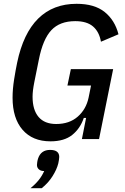

<svg xmlns="http://www.w3.org/2000/svg" viewBox="-20 -730 654 1008"><path d="M432 -111H420Q401 -55 359 -21.5Q317 12 245 12Q151 12 98.5 -48.5Q46 -109 46 -217Q46 -262 54 -312.5Q62 -363 70 -401Q102 -555 180.5 -632.5Q259 -710 382 -710Q476 -710 529.5 -667Q583 -624 602 -550L510 -511Q501 -563 468.5 -591Q436 -619 375 -619Q294 -619 249.5 -571.5Q205 -524 184 -417L160 -298Q151 -253 151 -222Q151 -153 182.5 -116Q214 -79 275 -79Q344 -79 388 -117.5Q432 -156 445 -217L458 -281H334L352 -367H574L500 0H410ZM243 57Q291 57 291 94Q291 99 289.5 109Q288 119 286 128Q278 160 255.5 195.5Q233 231 199 258H140Q166 237 183.5 215Q201 193 212 168Q194 168 184 159Q174 150 174 136Q174 131 175.5 121Q177 111 180 102Q195 57 243 57Z"/></svg>

Font: IBM Plex Sans Cond Medm
Style: Italic
Weight: 500
Width: 3
Italic angle: -11°
Designer: Mike Abbink, Paul van der Laan, Pieter van Rosmalen
Foundry: Bold Monday
Version: Version 1.3